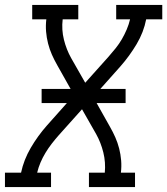

<svg xmlns="http://www.w3.org/2000/svg" viewBox="-33 -755 675 775"><path d="M-13 0V-58H52Q63 -110 91 -158Q119 -206 156 -248L237 -339H135V-396H252L198 -492Q186 -513 176.5 -534.5Q167 -556 161 -579.5Q155 -603 153 -627.5Q151 -652 154 -677H97V-735H283V-677H220Q215 -635 225 -595Q235 -555 254 -521L311 -421L405 -526Q420 -543 434 -560.5Q448 -578 459 -597Q470 -616 478.5 -636Q487 -656 492 -677H436V-735H622V-677H557Q547 -625 518.5 -577Q490 -529 453 -487L372 -396H474V-339H357L411 -243Q423 -222 432.5 -200.5Q442 -179 448 -155.5Q454 -132 456 -107.5Q458 -83 455 -58H512V0H326V-58H390Q394 -100 384 -140Q374 -180 355 -214L298 -314L204 -209Q189 -192 175.5 -174.5Q162 -157 150.5 -138Q139 -119 130.5 -99Q122 -79 117 -58H173V0Z"/></svg>

Font: Iosevka Curly Slab LtExObl
Style: Regular
Weight: 300
Width: 7
Italic angle: -9°
Monospace: yes
Designer: Belleve Invis
Foundry: Belleve Invis
Version: Version 11.1.0; ttfautohint (v1.8.3)